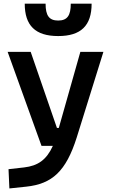

<svg xmlns="http://www.w3.org/2000/svg" viewBox="-20 -803 626 1057"><path d="M31.7 234.4 124.5 224.6C267.1 209.5 343.3 140.1 402.3 -45.9L549.3 -517.6H422.4L303.7 -98.6H293.5L148.9 -517.6H22L208.5 0H271C236.3 76.7 189 109.9 112.8 118.7L26.9 128.4ZM300.3 -604.5C425.8 -604.5 484.4 -662.1 484.4 -782.7H369.6C369.6 -719.2 351.6 -689.9 300.3 -689.9C250 -689.9 231 -717.8 231 -782.7H116.2C116.2 -663.1 173.8 -604.5 300.3 -604.5Z"/></svg>

Font: Cascadia Code NF SemiBold
Style: Regular
Weight: 600
Monospace: yes
Designer: Aaron Bell
Foundry: Saja Typeworks
Version: Version 2404.023